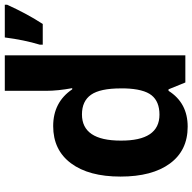

<svg xmlns="http://www.w3.org/2000/svg" viewBox="-21 -779 810 808"><g transform="rotate(-90 384.0 -375.0)"><path d="M306.6 -435.1Q196.3 -435.1 196.3 -272Q195.3 -108.9 305.7 -108.9Q360.4 -108.9 387 -142.1Q413.6 -175.3 416 -254.9V-271Q416 -358.9 389.2 -397Q362.3 -435.1 306.6 -435.1ZM412.1 -476.1H417Q405.8 -537.1 405.8 -585V-759.8H555.2V0H440.9L412.1 -70.8H405.8Q355 9.8 254.9 9.8Q154.8 9.8 99.9 -64.9Q44.9 -139.6 44.9 -272.9Q44.9 -406.2 100.8 -481.2Q156.7 -556.2 257.3 -556.2Q357.9 -556.2 412.1 -476.1ZM768.1 -759.8V-750Q729 -664.1 687 -600.1H600.1V-612.8Q620.1 -678.7 630.4 -759.8Z"/></g></svg>

Font: NotoSans-Bold
Style: Bold
Weight: 700
Designer: Monotype Design team
Foundry: Monotype Imaging Inc.
Version: Version 1.04